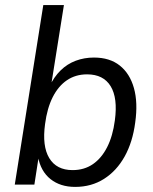

<svg xmlns="http://www.w3.org/2000/svg" viewBox="-20 -725 602 754"><path d="M275 9Q217 9 178.5 -21.5Q140 -52 129 -110H132L115 0H38L150 -705H231L180 -385H174Q192 -423 218 -448.5Q244 -474 277.5 -486.5Q311 -499 349 -499Q411 -499 450.5 -467.5Q490 -436 506 -379Q522 -322 511 -244Q501 -167 469.5 -110.5Q438 -54 388.5 -22.5Q339 9 275 9ZM265 -57Q311 -57 345 -80.5Q379 -104 401 -147.5Q423 -191 431 -252Q443 -340 414.5 -386.5Q386 -433 322 -433Q277 -433 243 -410Q209 -387 187 -343.5Q165 -300 157 -238Q145 -151 173.5 -104Q202 -57 265 -57Z"/></svg>

Font: Nunito Sans 10pt SemiCondensed
Style: Italic
Weight: 400
Width: 4
Italic angle: -9°
Designer: Vernon Adams
Foundry: Vernon Adams
Version: Version 3.101;gftools[0.9.27]